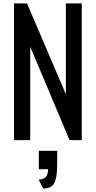

<svg xmlns="http://www.w3.org/2000/svg" viewBox="-20 -830 568 1137"><path d="M63 0V-810H140L370 -272V-810H464V0H392L159 -553V0ZM236 287 209 234Q240 232 252.5 216.5Q265 201 265 172H210V63H319L318 166Q317 219 302.5 252Q288 285 236 287Z"/></svg>

Font: Oswald
Style: Regular
Weight: 400
Designer: Vernon Adams
Foundry: Vernon Adams
Version: Version 4.103; ttfautohint (v1.8.3)